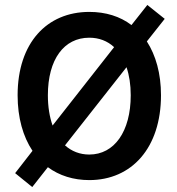

<svg xmlns="http://www.w3.org/2000/svg" viewBox="-20 -714 714 774"><path d="M110 40 173 -40C219 -6 276 12 340 12C511 12 629 -118 629 -330C629 -418 608 -491 572 -547L644 -638L574 -694L510 -613C464 -648 406 -666 340 -666C169 -666 51 -541 51 -330C51 -239 73 -163 111 -106L41 -16ZM173 -330C173 -475 238 -562 340 -562C379 -562 413 -549 440 -524L192 -208C180 -242 173 -283 173 -330ZM340 -91C302 -91 269 -104 242 -128L490 -443C501 -411 507 -373 507 -330C507 -184 441 -91 340 -91Z"/></svg>

Font: Source Sans Pro Semibold
Style: Regular
Weight: 600
Designer: Paul D. Hunt
Foundry: Adobe Systems Incorporated
Version: Version 3.006;hotconv 1.0.111;makeotfexe 2.5.65597